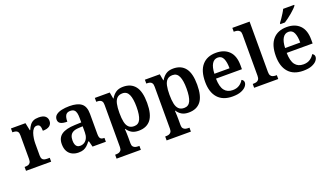

<svg xmlns="http://www.w3.org/2000/svg" viewBox="-82 -1411 3963 2289"><g transform="rotate(-20 1899.5 -266.5)"><path d="M24 0V-49H28Q51 -49 68.5 -54Q86 -59 96 -74.5Q106 -90 106 -121V-419Q106 -449 96.5 -463.5Q87 -478 70 -482.5Q53 -487 31 -487H28V-536H212L232 -439H237Q251 -473 269 -497.5Q287 -522 313.5 -534.5Q340 -547 382 -547Q438 -547 464.5 -524.5Q491 -502 491 -464Q491 -424 462 -402Q433 -380 376 -380Q376 -421 366 -441.5Q356 -462 327 -462Q303 -462 286 -443.5Q269 -425 259 -395.5Q249 -366 244 -333Q239 -300 239 -271V-116Q239 -87 248.5 -72.5Q258 -58 275 -53.5Q292 -49 312 -49H343V0Z M689 10Q645 10 609.5 -7.5Q574 -25 553.5 -61Q533 -97 533 -152Q533 -233 588.5 -271.5Q644 -310 758 -314L840 -317V-374Q840 -410 834 -436Q828 -462 811.5 -476.5Q795 -491 763 -491Q733 -491 716.5 -477.5Q700 -464 693.5 -440Q687 -416 687 -382Q631 -382 603 -397.5Q575 -413 575 -448Q575 -484 601.5 -506Q628 -528 673 -538Q718 -548 772 -548Q873 -548 923 -509.5Q973 -471 973 -377V-121Q973 -93 979 -77.5Q985 -62 998.5 -55.5Q1012 -49 1034 -49H1037V0H868L849 -74H840Q819 -47 799 -28.5Q779 -10 753.5 0Q728 10 689 10ZM733 -59Q766 -59 790 -75.5Q814 -92 827 -121.5Q840 -151 840 -191V-268L789 -265Q743 -263 717 -249Q691 -235 679.5 -210Q668 -185 668 -148Q668 -119 675.5 -99Q683 -79 697 -69Q711 -59 733 -59Z M1088 233V183H1098Q1116 183 1133 178.5Q1150 174 1161.5 159.5Q1173 145 1173 116V-417Q1173 -448 1163.5 -462.5Q1154 -477 1138 -482Q1122 -487 1102 -487H1092V-536H1281L1296 -454H1300Q1323 -495 1359 -520.5Q1395 -546 1453 -546Q1553 -546 1605.5 -479Q1658 -412 1658 -267Q1658 -122 1605.5 -55.5Q1553 11 1452 11Q1398 11 1363.5 -9.5Q1329 -30 1307 -65H1302Q1304 -37 1305 -6.5Q1306 24 1306 47V118Q1306 146 1317.5 160Q1329 174 1346 178.5Q1363 183 1380 183H1396V233ZM1419 -59Q1475 -59 1499 -111Q1523 -163 1523 -267Q1523 -369 1499 -422Q1475 -475 1420 -475Q1376 -475 1351 -451.5Q1326 -428 1316 -381.5Q1306 -335 1306 -267Q1306 -198 1316 -152Q1326 -106 1351 -82.5Q1376 -59 1419 -59Z M1723 233V183H1733Q1751 183 1768 178.5Q1785 174 1796.5 159.5Q1808 145 1808 116V-417Q1808 -448 1798.5 -462.5Q1789 -477 1773 -482Q1757 -487 1737 -487H1727V-536H1916L1931 -454H1935Q1958 -495 1994 -520.5Q2030 -546 2088 -546Q2188 -546 2240.5 -479Q2293 -412 2293 -267Q2293 -122 2240.5 -55.5Q2188 11 2087 11Q2033 11 1998.5 -9.5Q1964 -30 1942 -65H1937Q1939 -37 1940 -6.5Q1941 24 1941 47V118Q1941 146 1952.5 160Q1964 174 1981 178.5Q1998 183 2015 183H2031V233ZM2054 -59Q2110 -59 2134 -111Q2158 -163 2158 -267Q2158 -369 2134 -422Q2110 -475 2055 -475Q2011 -475 1986 -451.5Q1961 -428 1951 -381.5Q1941 -335 1941 -267Q1941 -198 1951 -152Q1961 -106 1986 -82.5Q2011 -59 2054 -59Z M2643 10Q2521 10 2457 -62Q2393 -134 2393 -265Q2393 -405 2455.5 -476.5Q2518 -548 2632 -548Q2737 -548 2797 -487.5Q2857 -427 2857 -308V-258H2528Q2530 -155 2566 -108Q2602 -61 2671 -61Q2722 -61 2756.5 -84.5Q2791 -108 2808 -140Q2819 -136 2827.5 -125.5Q2836 -115 2836 -99Q2836 -75 2816 -50Q2796 -25 2753.5 -7.5Q2711 10 2643 10ZM2722 -319Q2722 -397 2701.5 -442Q2681 -487 2633 -487Q2586 -487 2559.5 -444Q2533 -401 2530 -319Z M2918 0V-49H2930Q2951 -49 2968 -54.5Q2985 -60 2995 -75.5Q3005 -91 3005 -121V-647Q3005 -675 2993 -688.5Q2981 -702 2964 -706.5Q2947 -711 2930 -711H2918V-760H3137V-121Q3137 -91 3147 -75.5Q3157 -60 3174.5 -54.5Q3192 -49 3212 -49H3224V0Z M3540 10Q3418 10 3354 -62Q3290 -134 3290 -265Q3290 -405 3352.5 -476.5Q3415 -548 3529 -548Q3634 -548 3694 -487.5Q3754 -427 3754 -308V-258H3425Q3427 -155 3463 -108Q3499 -61 3568 -61Q3619 -61 3653.5 -84.5Q3688 -108 3705 -140Q3716 -136 3724.5 -125.5Q3733 -115 3733 -99Q3733 -75 3713 -50Q3693 -25 3650.5 -7.5Q3608 10 3540 10ZM3619 -319Q3619 -397 3598.5 -442Q3578 -487 3530 -487Q3483 -487 3456.5 -444Q3430 -401 3427 -319ZM3471 -619Q3486 -638 3503.5 -664Q3521 -690 3538 -717Q3555 -744 3565 -766H3705V-756Q3696 -743 3676 -723Q3656 -703 3630 -681Q3604 -659 3577.5 -639.5Q3551 -620 3529 -606H3471Z"/></g></svg>

Font: Noto Rashi Hebrew SemiBold
Style: Regular
Weight: 600
Version: Version 1.006